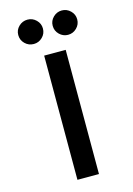

<svg xmlns="http://www.w3.org/2000/svg" viewBox="-143 -1049 773 1120"><g transform="rotate(-15 244.0 -489.0)"><path d="M140 -831Q109 -831 87 -852.5Q65 -874 65 -905Q65 -935 87 -956.5Q109 -978 140 -978Q170 -978 192 -956.5Q214 -935 214 -905Q214 -874 192 -852.5Q170 -831 140 -831ZM273 -905Q273 -935 295 -956.5Q317 -978 347 -978Q377 -978 399 -956.5Q421 -935 421 -905Q421 -874 399 -852.5Q377 -831 347 -831Q317 -831 295 -852.5Q273 -874 273 -905ZM180 -750H310V0H180Z"/></g></svg>

Font: Oakes Grotesk
Style: Bold
Weight: 600
Designer: Samuel Oakes
Foundry: Samuel Oakes
Version: Version 1.000;PS 001.000;hotconv 1.0.88;makeotf.lib2.5.64775